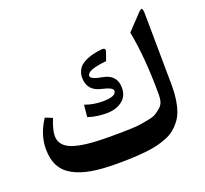

<svg xmlns="http://www.w3.org/2000/svg" viewBox="-134 -931 1194 1118"><g transform="rotate(-20 462.5 -371.5)"><path d="M546.9 -628.4Q550.3 -628.9 555.2 -628.9Q572.3 -628.9 572.3 -616.7Q572.3 -613.3 570.8 -608.4L552.7 -556.6L552.2 -555.2H550.3Q430.2 -543.5 430.2 -507.3Q430.2 -486.8 503.4 -474.1Q543.9 -466.8 564.9 -442.9Q585.9 -418.9 585.9 -378.4Q585.9 -325.7 547.9 -297.4Q509.8 -269 452.6 -269Q390.6 -269 338.9 -286.1L337.4 -287.1V-288.6L344.2 -357.4L344.7 -360.8L347.7 -359.9Q397.5 -341.8 453.6 -341.8Q538.6 -341.8 538.6 -377.4Q538.6 -387.2 522.5 -396Q506.3 -404.8 473.1 -412.1Q387.7 -430.2 387.7 -512.2Q387.7 -535.2 396.5 -554Q405.3 -572.8 419.9 -585Q434.6 -597.2 455.8 -606.2Q477.1 -615.2 498.8 -620.4Q520.5 -625.5 546.9 -628.4ZM741.2 -663.1 820.3 -746.6Q830.1 -757.3 835.2 -762Q840.3 -766.6 845.7 -769.8Q851.1 -772.9 853.3 -769.5Q855.5 -766.1 857.2 -758.1Q858.9 -750 858.9 -734.4L863.3 -295.4V-287.6Q863.3 -241.2 857.4 -203.4Q851.6 -165.5 840.8 -135.5Q830.1 -105.5 812 -82Q793.9 -58.6 772.7 -41.3Q751.5 -23.9 721.2 -11.7Q690.9 0.5 659.4 8.1Q627.9 15.6 585.7 20Q543.5 24.4 501.7 26.1Q460 27.8 405.8 27.8Q315.4 27.8 250.7 16.6Q186 5.4 139.4 -20.3Q92.8 -45.9 70.1 -88.6Q47.4 -131.3 47.4 -193.4Q47.4 -283.2 104 -368.7L148.4 -350.6Q122.1 -284.7 122.1 -248.5Q122.1 -186 192.6 -160.2Q263.2 -134.3 415 -134.3Q463.4 -134.3 488.8 -134.5Q514.2 -134.8 554.7 -136.2Q595.2 -137.7 617.2 -141.4Q639.2 -145 668.7 -150.9Q698.2 -156.7 713.9 -166.5Q729.5 -176.3 745.4 -189.7Q761.2 -203.1 767.6 -221.9Q773.9 -240.7 773.9 -264.6Q773.9 -498 741.2 -663.1Z"/></g></svg>

Font: Parastoo FD
Style: Bold-FD
Weight: 700
Foundry: Saber Rastikerdar (saber.rastikerdar@gmail.com)
Version: Version 2.0.1